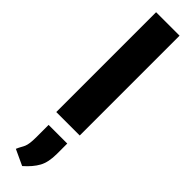

<svg xmlns="http://www.w3.org/2000/svg" viewBox="-369 -719 1020 1020"><g transform="rotate(45 140.5 -209.5)"><path d="M228.5 0H52.2V-750H228.5ZM211.9 154.8Q211.9 217.3 191.2 255.1Q170.4 293 127 331.1L38.6 290Q45.9 272.9 52 262.7Q58.1 252.4 62.5 241.9Q66.9 231.4 69.3 214.1Q71.8 196.8 71.8 166V77.1H211.9Z"/></g></svg>

Font: Heebo Black
Style: Regular
Weight: 900
Designer: Oded Ezer
Foundry: Ezer Type House
Version: Version 3.100